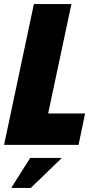

<svg xmlns="http://www.w3.org/2000/svg" viewBox="-39 -710 467 941"><path d="M127 -690H311L197 -154H378L346 0H-19ZM109 64H264L112 211H16Z"/></svg>

Font: Decalotype Black Italic
Style: Regular
Weight: 900
Italic angle: -12°
Designer: Alfredo Marco Pradil
Foundry: Alfredo Marco Pradil
Version: Version 1.0